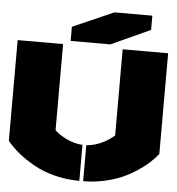

<svg xmlns="http://www.w3.org/2000/svg" viewBox="-59 -945 934 1011"><g transform="rotate(5 407.5 -440.0)"><path d="M9.8 -168V-700.2H250V-245.1Q272.9 -222.2 312.7 -202.9Q352.5 -183.6 397.9 -180.2V9.8Q330.1 9.8 267.1 -6.3Q204.1 -22.5 155.8 -49.8Q107.4 -77.1 71.5 -106.4Q35.6 -135.7 9.8 -168ZM288.1 -720.2V-794.9L504.9 -890.1H705.1V-814.9L498 -720.2ZM418 9.8V-180.2Q461.9 -183.6 501.5 -202.9Q541 -222.2 564.9 -245.1V-700.2H805.2V-168Q785.2 -142.6 759 -118.9Q732.9 -95.2 696 -71.3Q659.2 -47.4 618.2 -29.8Q577.1 -12.2 524.9 -1.2Q472.7 9.8 418 9.8Z"/></g></svg>

Font: Nastup Basic
Style: Regular
Weight: 400
Designer: Maksym Kobuzan
Foundry: Zakznak
Version: Version 1.020;FEAKit 1.0